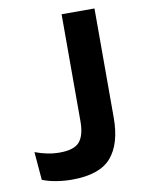

<svg xmlns="http://www.w3.org/2000/svg" viewBox="-76 -693 567 756"><g transform="rotate(-10 207.0 -315.0)"><path d="M151 9.5Q120 9.5 89 4.5Q58 -0.5 33 -10.5L23.5 -123Q47.5 -114 71.8 -109Q96 -104 122 -104Q180.5 -104 201.8 -130.2Q223 -156.5 223 -210.5V-639H354.5V-202.5Q354.5 -98 308 -44.2Q261.5 9.5 151 9.5Z"/></g></svg>

Font: Anek Latin SemiBold
Style: Regular
Weight: 600
Designer: Yesha Goshar
Foundry: Ek Type
Version: Version 1.003